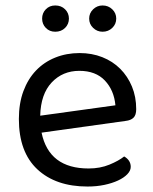

<svg xmlns="http://www.w3.org/2000/svg" viewBox="-20 -669 559 702"><path d="M132 -184Q159 -53 304 -53Q346 -53 380 -67Q414 -81 434 -97Q458 -83 458 -59Q458 -45 445.5 -32Q433 -19 411.5 -9Q390 1 361.5 7Q333 13 300 13Q184 13 116.5 -50Q49 -113 49 -234Q49 -291 65.5 -335.5Q82 -380 111.5 -411Q141 -442 182 -458.5Q223 -475 271 -475Q316 -475 354 -460Q392 -445 419.5 -417.5Q447 -390 462.5 -352.5Q478 -315 478 -270Q478 -248 468 -238.5Q458 -229 440 -227ZM270 -410Q209 -410 169 -367.5Q129 -325 127 -246L402 -284Q397 -339 363.5 -374.5Q330 -410 270 -410ZM232 -601Q232 -581 218 -567Q204 -553 182 -553Q161 -553 147.5 -567Q134 -581 134 -601Q134 -621 147.5 -635Q161 -649 182 -649Q204 -649 218 -635Q232 -621 232 -601ZM405 -601Q405 -581 390.5 -567Q376 -553 355 -553Q335 -553 320.5 -567Q306 -581 306 -601Q306 -621 320.5 -635Q335 -649 355 -649Q376 -649 390.5 -635Q405 -621 405 -601Z"/></svg>

Font: Baloo Bhai 2
Style: Regular
Weight: 400
Designer: Supriya Tembe, Noopur Datye and Ek Type
Foundry: Ek Type
Version: Version 1.640;PS 1.000;hotconv 16.6.51;makeotf.lib2.5.65220;